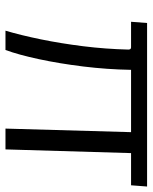

<svg xmlns="http://www.w3.org/2000/svg" viewBox="52 -609 557 701"><g transform="rotate(90 330.5 -258.5)"><path d="M92 0Q108.5 -55.5 123.5 -128.5Q138.5 -201.5 148.8 -283.8Q159 -366 161 -448.5Q161 -458.5 153 -458.5H59.5L64 -517H661L656.5 -458.5H539L525.5 0H449.5L462.5 -458.5H235Q233.5 -371.5 222.8 -284Q212 -196.5 196 -122Q180 -47.5 162.5 0Z"/></g></svg>

Font: Public Sans Light
Style: Italic
Weight: 300
Italic angle: -8°
Designer: The Public Sans project authors (U.S. Web Design System). Libre Franklin designed by Pablo Impallari and Rodrigo Fuenzal
Version: Version 1.007; ttfautohint (v1.8.1) -l 8 -r 50 -G 200 -x 14 